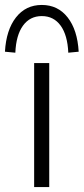

<svg xmlns="http://www.w3.org/2000/svg" viewBox="-55 -756 338 776"><path d="M0 0ZM83 0V-501H144V0ZM7 -543 -35 -547Q-30 -635 9.5 -685.5Q49 -736 114 -736Q179 -736 218.5 -685.5Q258 -635 263 -547L221 -543Q218 -614 190 -652.5Q162 -691 114 -691Q66 -691 38 -652.5Q10 -614 7 -543Z"/></svg>

Font: Winston Light
Style: Regular
Weight: 300
Designer: Original fonts by Vernon Adams / Changes by Cristiano Sobral
Foundry: Original fonts by Vernon Adams / Changes by Cristiano Sobral
Version: Version 2.503;July 17, 2020;FontCreator 13.0.0.2655 64-bit